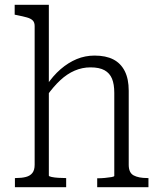

<svg xmlns="http://www.w3.org/2000/svg" viewBox="-20 -778 667 798"><path d="M183 -758V-48Q183 -45 194.5 -42.5Q206 -40 222 -39Q238 -38 251 -38H255V0H42V-38H46Q70 -38 87.5 -42.5Q105 -47 114.5 -59Q124 -71 124 -93V-670Q124 -685 116 -693Q108 -701 92 -705.5Q76 -710 51 -715L41 -717V-758ZM597 0H384V-37H387Q400 -37 416 -38.5Q432 -40 443.5 -42Q455 -44 455 -47V-392Q455 -428 445.5 -451Q436 -474 414.5 -486Q393 -498 356 -498Q322 -498 290.5 -484.5Q259 -471 230.5 -444.5Q202 -418 175 -380L172 -421Q200 -463 232 -490.5Q264 -518 299 -532.5Q334 -547 373 -547Q420 -547 451 -531Q482 -515 498.5 -482.5Q515 -450 515 -401V-93Q515 -60 535.5 -49Q556 -38 592 -38H597Z"/></svg>

Font: Roboto Serif SemiCondensed ExtraLight
Style: Regular
Weight: 250
Width: 4
Designer: Greg Gazdowicz
Foundry: Commercial Type
Version: Version 1.007